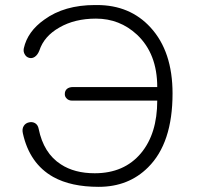

<svg xmlns="http://www.w3.org/2000/svg" viewBox="-20 -722 790 759"><path d="M355.5 -702.1Q234.4 -702.1 155.3 -644.5Q88.9 -597.7 74.2 -531.2Q71.3 -517.6 78.1 -506.8Q84 -496.1 95.7 -493.2Q106.4 -490.2 117.2 -497.1Q128.9 -504.9 135.7 -522.5Q154.3 -579.1 214.8 -613.3Q275.4 -648.4 359.4 -648.4Q453.1 -648.4 521.5 -585Q601.6 -509.8 601.6 -377.9H268.6Q252.9 -377.9 244.1 -370.1Q236.3 -362.3 236.3 -351.6Q235.4 -340.8 243.2 -333Q251 -324.2 265.6 -324.2H601.6Q601.6 -193.4 537.1 -116.2Q470.7 -37.1 354.5 -37.1Q274.4 -37.1 220.7 -72.3Q152.3 -116.2 132.8 -212.9Q129.9 -228.5 118.2 -235.4Q107.4 -241.2 94.7 -238.3Q81.1 -235.4 74.2 -224.6Q66.4 -212.9 70.3 -195.3Q96.7 -75.2 190.4 -22.5Q260.7 16.6 370.1 16.6Q488.3 16.6 565.4 -60.5Q662.1 -156.2 662.1 -352.5Q662.1 -518.6 575.2 -613.3Q494.1 -702.1 363.3 -702.1Z"/></svg>

Font: Gulim
Style: Regular
Weight: 400
Version: Version 2.21